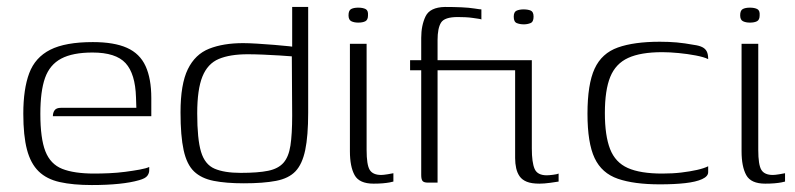

<svg xmlns="http://www.w3.org/2000/svg" viewBox="-20 -525 2285 552"><path d="M244 7Q190 7 152 -1.5Q114 -10 91 -32.5Q68 -55 57.5 -95Q47 -135 47 -198Q47 -269 64 -314.5Q81 -360 124.5 -382Q168 -404 247 -404Q308 -404 345 -387.5Q382 -371 398.5 -335Q415 -299 415 -243V-191H132Q132 -201 137 -208Q142 -215 155 -215H372L371 -245Q369 -313 341 -343.5Q313 -374 246 -374Q189 -374 156 -356.5Q123 -339 109.5 -301Q96 -263 96 -198Q96 -127 110.5 -90Q125 -53 159 -39.5Q193 -26 251 -26Q270 -26 293.5 -27Q317 -28 340 -31Q363 -34 382 -37.5Q401 -41 409 -45V-35Q409 -27 403.5 -19.5Q398 -12 380 -7Q356 0 321.5 3.5Q287 7 244 7Z M499 -202Q499 -283 520 -326Q541 -369 581.5 -385Q622 -401 679 -401Q695 -401 719.5 -399.5Q744 -398 768.5 -396Q793 -394 811.5 -392Q830 -390 836 -388L820 -379V-505H866V-201Q866 -134 857.5 -93.5Q849 -53 829.5 -32.5Q810 -12 773.5 -5Q737 2 681 2Q630 2 594.5 -5Q559 -12 538 -32Q517 -52 508 -93Q499 -134 499 -202ZM672 -28Q722 -28 751 -34Q780 -40 795 -57Q810 -74 815 -106.5Q820 -139 820 -193L819 -363Q807 -364 784 -365.5Q761 -367 736 -368Q711 -369 692 -369Q641 -369 609 -355.5Q577 -342 562 -305Q547 -268 547 -199Q547 -125 558 -88.5Q569 -52 597 -40Q625 -28 672 -28Z M1054 3Q1013 3 999.5 -21.5Q986 -46 986 -90V-399H1034V-94Q1034 -51 1043 -36.5Q1052 -22 1076 -22Q1082 -22 1094.5 -24Q1107 -26 1111 -27V-3Q1108 -2 1100 -0.5Q1092 1 1080.5 2Q1069 3 1054 3ZM1010 -460Q998 -460 990 -464Q982 -468 982 -481Q982 -495 989.5 -499Q997 -503 1010 -503Q1023 -503 1031 -499Q1039 -495 1038 -481Q1038 -468 1030.5 -464Q1023 -460 1010 -460Z M1159 -352H1191V-416Q1191 -452 1203.5 -478Q1216 -504 1259 -505Q1285 -505 1307 -504Q1329 -503 1344.5 -500.5Q1360 -498 1364 -498V-469Q1363 -470 1356 -471Q1349 -472 1339 -473.5Q1329 -475 1317.5 -475.5Q1306 -476 1296 -476Q1258 -476 1248 -460Q1238 -444 1238 -410V-352H1462V-323H1238V0H1210Q1199 0 1195 -4.5Q1191 -9 1191 -22V-323H1159ZM1509 -352Q1509 -302 1509 -263.5Q1509 -225 1509 -186.5Q1509 -148 1509 -98Q1509 -58 1517 -39.5Q1525 -21 1552 -21Q1558 -21 1570 -22.5Q1582 -24 1586 -26V-3Q1581 -2 1562.5 0.5Q1544 3 1531 3Q1508 3 1494.5 -2.5Q1481 -8 1474 -18Q1467 -28 1464 -41.5Q1461 -55 1461 -70.5Q1461 -86 1461 -104Q1461 -152 1461 -191Q1461 -230 1461 -268.5Q1461 -307 1461 -352Q1473 -352 1485 -352Q1497 -352 1509 -352ZM1457 -477Q1457 -491 1465.5 -494.5Q1474 -498 1485 -498Q1498 -498 1506 -494.5Q1514 -491 1514 -477Q1514 -462 1505 -458.5Q1496 -455 1486 -455Q1475 -455 1466 -458.5Q1457 -462 1457 -477Z M1877 5Q1803 5 1756.5 -11Q1710 -27 1689.5 -70.5Q1669 -114 1669 -198Q1669 -283 1689.5 -327.5Q1710 -372 1756.5 -388.5Q1803 -405 1877 -405Q1903 -405 1925.5 -403Q1948 -401 1975 -396Q1990 -394 1999 -389.5Q2008 -385 2012 -377Q2016 -369 2016 -355Q2004 -361 1980.5 -365.5Q1957 -370 1931 -372.5Q1905 -375 1884 -375Q1822 -375 1786 -358.5Q1750 -342 1734.5 -304Q1719 -266 1719 -200Q1719 -135 1734 -96.5Q1749 -58 1785 -42Q1821 -26 1884 -26Q1914 -26 1939 -29Q1964 -32 1984 -36.5Q2004 -41 2016 -47V-30Q2016 -18 1998.5 -10Q1981 -2 1950 1.5Q1919 5 1877 5Z M2180 3Q2139 3 2125.5 -21.5Q2112 -46 2112 -90V-399H2160V-94Q2160 -51 2169 -36.5Q2178 -22 2202 -22Q2208 -22 2220.5 -24Q2233 -26 2237 -27V-3Q2234 -2 2226 -0.5Q2218 1 2206.5 2Q2195 3 2180 3ZM2136 -460Q2124 -460 2116 -464Q2108 -468 2108 -481Q2108 -495 2115.5 -499Q2123 -503 2136 -503Q2149 -503 2157 -499Q2165 -495 2164 -481Q2164 -468 2156.5 -464Q2149 -460 2136 -460Z"/></svg>

Font: Genos Light
Style: Regular
Weight: 300
Designer: Robert E. Leuschke
Foundry: Robert E. Leuschke
Version: Version 1.010